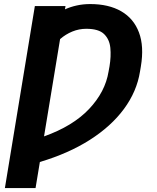

<svg xmlns="http://www.w3.org/2000/svg" viewBox="-20 -742 788 965"><path d="M309.3 -711.6 306.5 -695Q333.5 -707.4 365.8 -714.5Q398.1 -721.6 433.2 -721.6Q526.3 -721.6 589.1 -685.4Q652 -649.1 678.4 -579Q704.9 -508.9 687.9 -407.7L683.6 -382.1Q667.6 -282 603 -194.4Q538.4 -106.9 431.1 -38.7Q323.9 29.5 180.4 72.1L158.7 203.1H4.6L155.2 -711.6ZM201.3 -56.5Q346.2 -108 427.7 -194.2Q509.2 -280.5 525.6 -382.1L530.5 -409.1Q538.7 -458.5 534.6 -501.2Q530.5 -544 503.2 -570.7Q475.9 -597.3 413.7 -597.3Q377.1 -597.3 343.4 -583.5Q309.7 -569.6 282 -545.5Z"/></svg>

Font: Inter UI
Style: Bold Italic
Weight: 700
Italic angle: 9.39999°
Designer: Rasmus Andersson
Foundry: rsms
Version: 3.2;8d6f07862